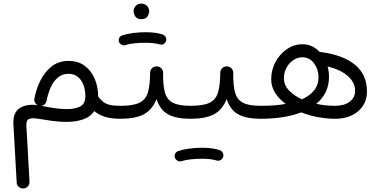

<svg xmlns="http://www.w3.org/2000/svg" viewBox="-20 -656 2156 1084"><path d="M366.7 -312Q422.4 -312 459.5 -283.7Q496.6 -255.4 515.4 -209.7Q534.2 -164.1 534.2 -110.8Q548.8 -91.3 563.7 -80.1Q578.6 -68.8 600.8 -63.7Q623 -58.6 659.7 -58.6H660.2Q675.8 -58.6 686 -47.9Q696.3 -37.1 696.3 -22Q696.3 -6.8 686 3.9Q675.8 14.6 660.2 14.6H659.7Q608.4 14.6 573.2 3.7Q538.1 -7.3 512.2 -28.8Q489.3 4.9 447.5 18.6Q405.8 32.2 354.5 32.2Q315.4 32.2 275.6 26.6Q235.8 21 200.7 15.1Q164.1 8.3 145.5 15.1Q127 22 128.9 53.2L146.5 368.7Q147.5 385.3 136.7 396.7Q126 408.2 110.4 408.2Q95.7 408.2 85.2 398.4Q74.7 388.7 74.2 374L55.7 43.5Q52.7 -20.5 91.6 -45.7Q130.4 -70.8 192.9 -62Q183.1 -66.9 177.5 -76.9Q171.9 -86.9 174.3 -99.6Q183.6 -151.4 207.5 -200.2Q231.4 -249 271 -280.5Q310.5 -312 366.7 -312ZM212.9 -58.6Q248.5 -51.3 285.6 -45.7Q322.8 -40 357.9 -40Q401.4 -40 431.6 -54.4Q461.9 -68.8 461.9 -114.3Q461.9 -146.5 451.7 -175Q441.4 -203.6 420.4 -221.4Q399.4 -239.3 366.7 -239.3Q331.1 -239.3 306.2 -217.8Q281.2 -196.3 265.9 -161.9Q250.5 -127.4 243.2 -87.4Q240.7 -75.7 232.7 -67.6Q224.6 -59.6 212.4 -58.6Z M623 -22Q623 -37.6 634 -48.1Q645 -58.6 660.2 -58.6Q731.9 -58.6 767.3 -75.9Q802.7 -93.3 814.9 -134.3Q827.1 -175.3 827.6 -246.1Q828.6 -263.2 840.1 -272.7Q851.6 -282.2 866.7 -281.2Q882.3 -280.3 892.1 -268.8Q901.9 -257.3 900.9 -242.7Q899.9 -174.3 911.1 -133.8Q922.4 -93.3 955.8 -75.9Q989.3 -58.6 1055.7 -58.6H1056.2Q1071.8 -58.6 1082 -48.1Q1092.3 -37.6 1092.3 -22Q1092.3 -6.8 1082 3.9Q1071.8 14.6 1056.2 14.6H1055.7Q974.6 14.6 929 -10.5Q883.3 -35.6 863.8 -96.7Q838.9 -35.2 791.3 -10.3Q743.7 14.6 660.2 14.6Q645 14.6 634 3.9Q623 -6.8 623 -22ZM734.4 -593.8Q734.4 -609.4 746.3 -622.6Q758.3 -635.7 777.8 -635.7Q791.5 -635.7 800.8 -630.1Q810.1 -624.5 815.4 -616.2Q822.3 -605 822.3 -593.3Q822.3 -579.6 813 -563.7Q803.7 -547.9 777.8 -547.9Q759.8 -547.9 750.7 -555.7Q741.7 -563.5 737.8 -574.2Q734.4 -583 734.4 -593.8ZM651.4 -420.9Q647.9 -432.1 653.6 -442.6Q659.2 -453.1 670.9 -456.5Q696.8 -465.3 731.9 -469.7Q767.1 -474.1 801.3 -474.1Q865.2 -474.1 902.8 -459.5Q914.1 -453.1 917.7 -440.9Q921.4 -428.7 914.6 -418Q902.3 -398.9 881.8 -405.3Q868.2 -409.7 846.2 -412.1Q824.2 -414.6 801.3 -414.6Q768.6 -414.6 738 -411.4Q707.5 -408.2 687.5 -401.4Q676.3 -397.9 665.8 -404.1Q655.3 -410.2 651.4 -420.9Z M1019 -22Q1019 -37.6 1030 -48.1Q1041 -58.6 1056.2 -58.6Q1127.9 -58.6 1163.3 -75.9Q1198.7 -93.3 1210.9 -134.3Q1223.1 -175.3 1223.6 -246.1Q1224.6 -263.2 1236.1 -272.7Q1247.6 -282.2 1262.7 -281.2Q1278.3 -280.3 1288.1 -268.8Q1297.9 -257.3 1296.9 -242.7Q1295.9 -174.3 1307.1 -133.8Q1318.4 -93.3 1351.8 -75.9Q1385.3 -58.6 1451.7 -58.6H1452.1Q1467.8 -58.6 1478 -48.1Q1488.3 -37.6 1488.3 -22Q1488.3 -6.8 1478 3.9Q1467.8 14.6 1452.1 14.6H1451.7Q1370.6 14.6 1325 -10.5Q1279.3 -35.6 1259.8 -96.7Q1234.9 -35.2 1187.3 -10.3Q1139.6 14.6 1056.2 14.6Q1041 14.6 1030 3.9Q1019 -6.8 1019 -22ZM967.3 233.4Q963.9 221.7 969.7 210.7Q975.6 199.7 987.8 196.3Q1013.7 187.5 1049.6 182.9Q1085.4 178.2 1120.6 178.2Q1186 178.2 1224.6 193.4Q1236.3 199.7 1240 212.6Q1243.7 225.6 1236.8 236.8Q1223.1 256.3 1202.6 250Q1170.9 240.2 1120.6 240.2Q1086.9 240.2 1055.9 243.7Q1024.9 247.1 1004.9 253.9Q992.7 257.3 981.9 251Q971.2 244.6 967.3 233.4Z M1415.5 -22Q1415.5 -37.6 1426.3 -48.1Q1437 -58.6 1452.1 -58.6Q1489.7 -58.6 1525.1 -61Q1560.5 -63.5 1592.8 -69.3Q1555.7 -96.7 1533.4 -131.6Q1511.2 -166.5 1511.2 -208.5Q1511.2 -261.2 1535.4 -306.2Q1559.6 -351.1 1599.9 -378.7Q1640.1 -406.2 1687.5 -406.2Q1716.8 -406.2 1741.5 -394.5Q1766.1 -382.8 1785.2 -362.8Q1787.6 -362.8 1790.5 -362.3Q1917.5 -345.7 1984.6 -290Q2051.8 -234.4 2051.8 -139.6Q2051.8 -70.3 2001.7 -27.8Q1951.7 14.6 1872.6 14.6Q1825.2 14.6 1775.4 5.4Q1725.6 -3.9 1680.7 -21.5Q1631.8 -2.9 1573.5 5.9Q1515.1 14.6 1452.1 14.6Q1437 14.6 1426.3 3.9Q1415.5 -6.8 1415.5 -22ZM1583 -214.4Q1583 -175.8 1611.3 -145.8Q1639.6 -115.7 1684.6 -95.2Q1728 -114.7 1753.2 -145.5Q1778.3 -176.3 1778.3 -220.7Q1778.3 -264.2 1753.2 -298.3Q1728 -332.5 1687.5 -332.5Q1659.2 -332.5 1635.3 -316.2Q1611.3 -299.8 1597.2 -272.9Q1583 -246.1 1583 -214.4ZM1837.4 -222.2Q1837.4 -173.3 1818.4 -135.3Q1799.3 -97.2 1765.6 -69.8Q1817.4 -58.6 1871.6 -58.6Q1923.8 -58.6 1954.3 -81.8Q1984.9 -105 1984.9 -143.6Q1984.9 -190.4 1943.6 -226.8Q1902.3 -263.2 1829.6 -280.8Q1837.4 -252.4 1837.4 -222.2Z"/></svg>

Font: Mikhak Regular
Style: Regular
Weight: 400
Designer: Amin Abedi
Version: Version 3.3